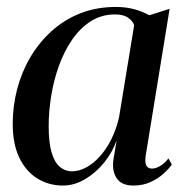

<svg xmlns="http://www.w3.org/2000/svg" viewBox="-20 -536 542 566"><path d="M409.5 -77Q406.5 -55.5 411.8 -47.2Q417 -39 428.5 -39Q438 -39 451.2 -46.2Q464.5 -53.5 476.5 -69L486.5 -51Q478 -38.5 462 -24Q446 -9.5 423.5 0.8Q401 11 373 11Q338.5 11 324 -10.5Q309.5 -32 314.5 -66.5L324 -122.5Q311.5 -87 287 -56.8Q262.5 -26.5 230.8 -7.8Q199 11 165.5 11Q124 11 90.2 -9.8Q56.5 -30.5 37 -71Q17.5 -111.5 17.5 -171Q17.5 -223 30.5 -273Q43.5 -323 69 -366.5Q94.5 -410 131.5 -443.8Q168.5 -477.5 216.2 -496.5Q264 -515.5 321.5 -515.5Q351 -515.5 375.2 -509Q399.5 -502.5 420 -491L480 -510ZM375.5 -462Q370.5 -475.5 356.5 -484.5Q342.5 -493.5 319.5 -493.5Q279.5 -493.5 248 -473.5Q216.5 -453.5 193 -419.5Q169.5 -385.5 154 -342.8Q138.5 -300 131 -253.8Q123.5 -207.5 123.5 -164Q123.5 -115.5 132.2 -86.2Q141 -57 156.5 -44Q172 -31 192 -31Q212.5 -31 233.8 -42.2Q255 -53.5 274.2 -74.8Q293.5 -96 308.2 -125.5Q323 -155 331 -190.5Z"/></svg>

Font: Merriweather 144pt
Style: Italic
Weight: 400
Italic angle: -7.8°
Version: Version 2.101